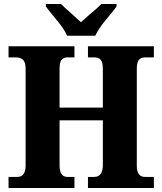

<svg xmlns="http://www.w3.org/2000/svg" viewBox="-20 -947 817 967"><path d="M23 0H355V-56H319Q280 -56 280 -113V-341H498V-117Q498 -56 455 -56H423V0H755V-56H710Q669 -56 669 -112V-600Q669 -634 680 -646Q691 -658 710 -658H755V-714H423V-658H454Q476 -658 487 -646Q498 -634 498 -600V-405H280V-602Q280 -634 290.5 -646Q301 -658 319 -658H355V-714H23V-658H62Q82 -658 95.5 -646Q109 -634 109 -601V-113Q109 -56 67 -56H23ZM318 -767H460Q475 -801 510 -843Q545 -885 567 -914V-927H491Q474 -910 441.5 -882.5Q409 -855 388 -835Q367 -855 335.5 -882.5Q304 -910 287 -927H211V-914Q233 -885 268 -843Q303 -801 318 -767Z"/></svg>

Font: Noto Serif SemiCondensed Extra
Style: Regular
Weight: 800
Width: 4
Designer: Monotype Design Team
Foundry: Monotype Imaging Inc.
Version: Version 1.002